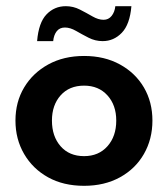

<svg xmlns="http://www.w3.org/2000/svg" viewBox="-20 -591 544 621"><path d="M252 10Q185 10 135.5 -17.5Q86 -45 58 -93Q30 -141 30 -201Q30 -261 58 -308Q86 -355 136 -382.5Q186 -410 252 -410Q318 -410 368 -382.5Q418 -355 445.5 -308Q473 -261 473 -201Q473 -141 445.5 -93Q418 -45 368 -17.5Q318 10 252 10ZM252 -86Q299 -86 327.5 -118Q356 -150 356 -201Q356 -251 327.5 -282.5Q299 -314 252 -314Q204 -314 176 -282.5Q148 -251 148 -201Q148 -150 176 -118Q204 -86 252 -86ZM312 -458Q288 -458 266.5 -469Q245 -480 226 -491Q207 -502 190 -502Q173 -502 163.5 -490Q154 -478 152 -458H100Q105 -518 130.5 -544.5Q156 -571 193 -571Q217 -571 238.5 -560Q260 -549 279 -538Q298 -527 315 -527Q331 -527 341 -539.5Q351 -552 353 -571H405Q400 -512 374 -485Q348 -458 312 -458Z"/></svg>

Font: Rokkitt
Style: Bold
Weight: 700
Designer: Vernon Adams
Foundry: Vernon Adams
Version: Version 3.103